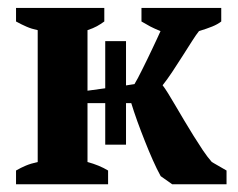

<svg xmlns="http://www.w3.org/2000/svg" viewBox="-20 -477 616 497"><path d="M346.2 -456.5H552.7V-421.4Q543.5 -414.1 529.5 -408.4Q515.6 -402.8 495.1 -396.5Q488.3 -388.2 476.8 -370.1Q465.3 -352.1 452.1 -331.3Q439 -310.5 425.3 -290Q411.6 -269.5 400.9 -256.3Q406.7 -249 415.3 -235.1Q423.8 -221.2 434.3 -203.4Q444.8 -185.5 456.8 -165.3Q468.8 -145 481 -125.5Q493.2 -106 505.1 -88.1Q517.1 -70.3 528.3 -57.6L566.4 -35.6V0H425.8L396 -21Q386.2 -38.6 375.7 -62.3Q365.2 -85.9 355 -111.8Q344.7 -137.7 335.4 -163.3Q326.2 -189 319.8 -210H306.2V-102.5H252.4V-210H206.5V-57.6Q221.2 -53.7 234.9 -48.1Q248.5 -42.5 259.8 -35.6V0H21.5V-35.6Q34.2 -43 46.9 -48.3Q59.6 -53.7 77.6 -57.6V-398.9Q61.5 -402.3 48.6 -408Q35.6 -413.6 21.5 -421.4V-456.5H250V-421.4Q240.7 -414.6 231 -409.2Q221.2 -403.8 206.5 -398.9V-242.2L252.4 -248.5V-370.6H306.2V-255.9L328.1 -259.3Q331.5 -264.6 336.9 -274.9Q342.3 -285.2 348.6 -297.9Q355 -310.5 361.8 -324.7Q368.7 -338.9 375 -352.3Q381.3 -365.7 386.7 -377.2Q392.1 -388.7 395.5 -396.5Q379.9 -402.8 369.1 -408.4Q358.4 -414.1 346.2 -421.4Z"/></svg>

Font: PT Astra Serif
Style: Bold
Weight: 700
Designer: A.Korolkova, I. Chaeva
Foundry: ParaType Ltd
Version: Version 1.002